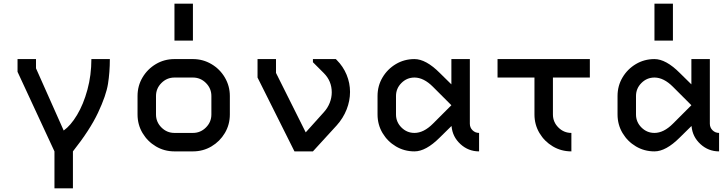

<svg xmlns="http://www.w3.org/2000/svg" viewBox="-20 -820 3940 1040"><path d="M375 200H275V0L75 -431V-500H175V-450L325 -113Q363 -140 397.5 -197.5Q432 -255 453.5 -334Q475 -413 475 -500H575Q575 -429 565 -366Q555 -303 511 -209.5Q467 -116 375 0Z M1025 0H925Q870 0 824.5 -27Q779 -54 752 -99.5Q725 -145 725 -200V-300Q725 -355 752 -400.5Q779 -446 824.5 -473Q870 -500 925 -500H1025Q1079 -500 1125 -473Q1171 -446 1198 -400Q1225 -354 1225 -300V-200Q1225 -145 1198 -99.5Q1171 -54 1125.5 -27Q1080 0 1025 0ZM925 -100H1025Q1066 -100 1095.5 -129.5Q1125 -159 1125 -200V-300Q1125 -341 1095.5 -370.5Q1066 -400 1025 -400H925Q884 -400 854.5 -370.5Q825 -341 825 -300V-200Q825 -159 854.5 -129.5Q884 -100 925 -100ZM1025 -800V-600H925V-800Z M1375 -500H1475V-425L1636 -103L1734 -212Q1755 -235 1766 -263Q1777 -291 1777 -320Q1777 -381 1734 -424L1675 -483V-500H1799L1804 -495Q1839 -460 1857.5 -415Q1876 -370 1876 -322Q1876 -274 1857.5 -227Q1839 -180 1804 -141L1675 0H1575L1375 -400Z M2225 -500Q2287 -500 2362 -425L2425 -363V-500H2525V-150Q2525 -129 2539.5 -114.5Q2554 -100 2575 -100V0Q2517 0 2474 -39.5Q2431 -79 2426 -136L2425 -137L2362 -75Q2287 0 2225 0Q2170 0 2124.5 -27Q2079 -54 2052 -99.5Q2025 -145 2025 -200V-300Q2025 -355 2052 -400.5Q2079 -446 2124.5 -473Q2170 -500 2225 -500ZM2225 -100Q2275 -100 2325 -150L2425 -250L2325 -350Q2275 -400 2225 -400Q2184 -400 2154.5 -370.5Q2125 -341 2125 -300V-200Q2125 -159 2154.5 -129.5Q2184 -100 2225 -100Z M2875 -200V-400H2675V-500H3175V-400H2975V-200Q2975 -159 3004.5 -129.5Q3034 -100 3075 -100V0Q3020 0 2974.5 -27Q2929 -54 2902 -99.5Q2875 -145 2875 -200Z M3525 -500Q3587 -500 3662 -425L3725 -363V-500H3825V-150Q3825 -129 3839.5 -114.5Q3854 -100 3875 -100V0Q3817 0 3774 -39.5Q3731 -79 3726 -136L3725 -137L3662 -75Q3587 0 3525 0Q3470 0 3424.5 -27Q3379 -54 3352 -99.5Q3325 -145 3325 -200V-300Q3325 -355 3352 -400.5Q3379 -446 3424.5 -473Q3470 -500 3525 -500ZM3525 -100Q3575 -100 3625 -150L3725 -250L3625 -350Q3575 -400 3525 -400Q3484 -400 3454.5 -370.5Q3425 -341 3425 -300V-200Q3425 -159 3454.5 -129.5Q3484 -100 3525 -100ZM3625 -800V-600H3525V-800Z"/></svg>

Font: Monoikos Medium
Style: Regular
Weight: 500
Designer: Brian Krent
Version: Version 0.088